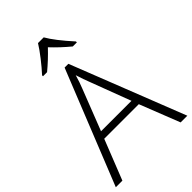

<svg xmlns="http://www.w3.org/2000/svg" viewBox="-270 -1035 1139 1139"><g transform="rotate(-45 300.0 -465.5)"><path d="M444.8 -252H154.8L55.2 0H0L287.1 -716.8H318.8L600.1 0H543.9ZM172.9 -296.9H428.2L331.1 -554.2Q318.8 -584.5 301.8 -638.2Q288.6 -591.3 272.9 -553.2ZM160.2 -778.8Q190.4 -811.5 224.4 -855Q258.3 -898.4 278.3 -931.2H326.2Q359.4 -872.6 444.3 -778.8V-771H410.2Q350.6 -820.3 302.2 -872.1Q249.5 -816.4 194.3 -771H160.2Z"/></g></svg>

Font: Zoram GWeb Light
Style: Regular
Weight: 300
Foundry: Ascender Corporation
Version: Version 1.000